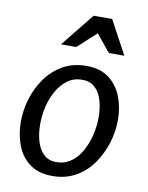

<svg xmlns="http://www.w3.org/2000/svg" viewBox="-84 -794 667 868"><g transform="rotate(10 249.5 -360.0)"><path d="M216 13Q152 13 111.5 -17.5Q71 -48 52.5 -97.5Q34 -147 34 -204Q34 -257 50 -310Q66 -363 97.5 -407Q129 -451 175.5 -477.5Q222 -504 283 -504Q347 -504 387 -473.5Q427 -443 446 -393.5Q465 -344 465 -288Q465 -234 448.5 -181Q432 -128 401 -84Q370 -40 323.5 -13.5Q277 13 216 13ZM223 -52Q261 -52 290 -72.5Q319 -93 338 -127Q357 -161 367 -202Q377 -243 377 -283Q377 -325 367 -360.5Q357 -396 334.5 -417.5Q312 -439 275 -439Q237 -439 208.5 -418.5Q180 -398 160.5 -364Q141 -330 131.5 -289.5Q122 -249 122 -208Q122 -167 132 -131.5Q142 -96 164.5 -74Q187 -52 223 -52ZM307 -658 222 -580H152L275 -733H360L443 -579H372Z"/></g></svg>

Font: Rosario Medium
Style: Italic
Weight: 500
Italic angle: -8.05°
Version: Version 1.201